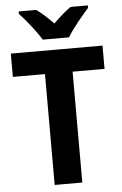

<svg xmlns="http://www.w3.org/2000/svg" viewBox="-61 -976 646 1018"><g transform="rotate(-5 261.5 -466.5)"><path d="M192 -773H332C358 -818 413 -883 446 -920V-933H354C323 -911 295 -886 261 -853C230 -885 201 -912 171 -933H78V-920C113 -883 167 -816 192 -773ZM335 0V-590H505V-714H17V-590H188V0Z"/></g></svg>

Font: Noto Sans Myanmar UI SemiCondensed
Style: Bold
Weight: 700
Width: 4
Designer: Monotype Design Team
Foundry: Monotype Imaging Inc.
Version: Version 2.103